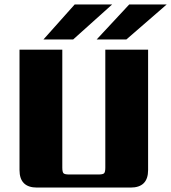

<svg xmlns="http://www.w3.org/2000/svg" viewBox="-20 -846 772 866"><path d="M261 -622V-90Q261 -70 266.5 -64.5Q272 -59 292 -59H424Q444 -59 449.5 -64.5Q455 -70 455 -90V-622H648V-79Q648 0 569 0H147Q68 0 68 -79V-622ZM563 -826H732L550 -668H416ZM317 -826H486L310 -668H176Z"/></svg>

Font: Sarpanch ExtraBold
Style: Regular
Weight: 800
Designer: Manushi Parikh (Devanagari and Latin), Jyotish Sonowal (Devanagari)
Foundry: Indian Type Foundry
Version: Version 2.004;PS 1.0;hotconv 1.0.78;makeotf.lib2.5.61930; tt